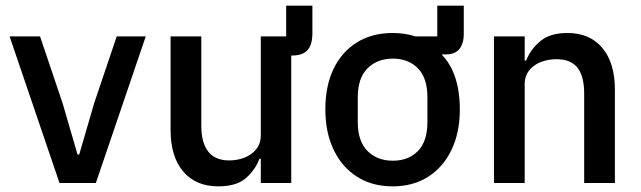

<svg xmlns="http://www.w3.org/2000/svg" viewBox="-20 -649 2274 681"><path d="M320 0H191L14 -520H122L202 -283L255 -101H261L314 -283L394 -520H497Z M1013 0H905V-86H900Q886 -47 852.5 -17.5Q819 12 754 12Q675 12 630 -40.5Q585 -93 585 -189V-520H694V-203Q694 -143 718.5 -111.5Q743 -80 793 -80Q822 -80 847.5 -90Q873 -100 889 -120Q905 -140 905 -170V-520H995V-629H1088V-531Q1088 -504 1080.5 -486.5Q1073 -469 1057 -460.5Q1041 -452 1016 -452H982L1013 -481Z M1531 -629H1625V-528Q1625 -496 1610 -476Q1595 -456 1561 -456H1548V-454Q1570 -431 1584 -401Q1598 -371 1604.5 -335.5Q1611 -300 1611 -261Q1611 -179 1581.5 -117.5Q1552 -56 1498.5 -22Q1445 12 1373 12Q1300 12 1246.5 -22Q1193 -56 1163.5 -117.5Q1134 -179 1134 -261Q1134 -345 1163.5 -405.5Q1193 -466 1246.5 -499Q1300 -532 1373 -532Q1394 -532 1414.5 -529Q1435 -526 1453 -520H1531ZM1373 -79Q1429 -79 1462.5 -113.5Q1496 -148 1496 -216V-304Q1496 -372 1462.5 -406.5Q1429 -441 1373 -441Q1318 -441 1283.5 -406.5Q1249 -372 1249 -304V-216Q1249 -148 1283.5 -113.5Q1318 -79 1373 -79Z M1841 0H1732V-520H1841V-434H1846Q1863 -476 1897.5 -504Q1932 -532 1992 -532Q2072 -532 2116.5 -479Q2161 -426 2161 -330V0H2052V-317Q2052 -378 2028.5 -408.5Q2005 -439 1954 -439Q1925 -439 1899.5 -429.5Q1874 -420 1857.5 -400Q1841 -380 1841 -350Z"/></svg>

Font: IBM Plex Sans Medium
Style: Regular
Weight: 500
Designer: Mike Abbink, Paul van der Laan, Pieter van Rosmalen
Foundry: Bold Monday
Version: Version 3.201